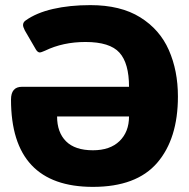

<svg xmlns="http://www.w3.org/2000/svg" viewBox="-20 -715 738 750"><path d="M23 -326Q23 -376 66 -376H484Q484 -468 446.5 -509.5Q409 -551 314 -551Q226 -551 156 -517Q140 -510 136 -510Q127 -510 120 -522L77 -596Q70 -610 70 -617Q70 -628 80 -635Q122 -665 187 -680Q252 -695 333 -695Q451 -695 527.5 -647.5Q604 -600 639.5 -519.5Q675 -439 675 -338Q675 -173 594 -79Q513 15 343 15Q23 15 23 -326ZM484 -260H203Q203 -198 238 -163Q273 -128 343 -128Q410 -128 447 -164Q484 -200 484 -260Z"/></svg>

Font: Mitr SemiBold
Style: Regular
Weight: 600
Designer: Thanarat Vachiruckul
Foundry: Cadson Demak
Version: Version 1.003